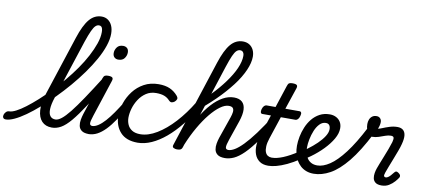

<svg xmlns="http://www.w3.org/2000/svg" viewBox="-295 -1339 3723 1679"><g transform="rotate(10 1566.5 -499.0)"><path d="M-181 17Q-200 17 -206 5.5Q-212 -6 -207.5 -20.5Q-203 -35 -191.5 -46.5Q-180 -58 -164 -58Q-140 -58 -104 -76.5Q-68 -95 -23 -129Q22 -163 72.5 -208.5Q123 -254 175 -308Q227 -362 276.5 -421Q326 -480 368.5 -541Q411 -602 443 -662.5Q475 -723 494 -778Q513 -833 513 -880Q513 -895 525.5 -902.5Q538 -910 554.5 -910Q571 -910 583.5 -902.5Q596 -895 596 -880Q596 -831 576 -771.5Q556 -712 520 -647.5Q484 -583 436 -516Q388 -449 332.5 -384Q277 -319 218 -259.5Q159 -200 101.5 -149.5Q44 -99 -9 -61.5Q-62 -24 -106.5 -3.5Q-151 17 -181 17ZM226 17Q170 17 137.5 -17.5Q105 -52 101 -114.5Q97 -177 124 -260L298 -792Q336 -909 381 -962Q426 -1015 490 -1015Q522 -1015 546 -998Q570 -981 583 -951Q596 -921 596 -880Q596 -861 583.5 -852Q571 -843 554.5 -843Q538 -843 525.5 -852Q513 -861 513 -880Q513 -897 510 -909Q507 -921 500 -928Q493 -935 479 -935Q463 -935 448.5 -921.5Q434 -908 417.5 -872.5Q401 -837 379 -772L206 -243Q186 -183 184.5 -141Q183 -99 199 -78.5Q215 -58 245 -58Q259 -58 266 -46.5Q273 -35 271 -20.5Q269 -6 258 5.5Q247 17 226 17Z M227 17Q213 17 206 5.5Q199 -6 200.5 -20.5Q202 -35 213 -46.5Q224 -58 245 -58Q269 -58 299.5 -82Q330 -106 371 -157.5Q412 -209 468 -292.5Q524 -376 599 -495Q608 -509 622.5 -507Q637 -505 646 -494Q655 -483 647 -470Q562 -326 500.5 -231.5Q439 -137 393 -82.5Q347 -28 307.5 -5.5Q268 17 227 17Z M557 17Q513 17 491.5 1Q470 -15 465 -40.5Q460 -66 465 -94.5Q470 -123 478 -148L588 -483Q595 -503 604.5 -509Q614 -515 633 -515Q664 -515 672.5 -505.5Q681 -496 674 -476L567 -149Q549 -96 550.5 -77Q552 -58 575 -58Q589 -58 596 -46.5Q603 -35 601.5 -20.5Q600 -6 589 5.5Q578 17 557 17ZM695 -669Q675 -669 661 -682Q647 -695 647 -720Q647 -747 664.5 -771Q682 -795 719 -795Q740 -795 754 -782.5Q768 -770 768 -744Q768 -717 750.5 -693Q733 -669 695 -669Z M552 17Q538 17 531 5.5Q524 -6 525.5 -20.5Q527 -35 538 -46.5Q549 -58 570 -58Q596 -58 625 -77Q654 -96 684.5 -130Q715 -164 747 -210Q779 -256 812 -310Q820 -323 834 -321Q848 -319 857 -308.5Q866 -298 858 -285Q815 -210 776.5 -153Q738 -96 701.5 -58.5Q665 -21 628.5 -2Q592 17 552 17Z M988 17Q886 17 834 -40.5Q782 -98 782 -189Q782 -242 801.5 -299.5Q821 -357 859 -407Q897 -457 953.5 -488Q1010 -519 1083 -519Q1142 -519 1182.5 -501Q1223 -483 1253 -448Q1268 -430 1263.5 -417.5Q1259 -405 1247 -394Q1234 -384 1221 -382.5Q1208 -381 1194 -396Q1175 -417 1147 -428Q1119 -439 1074 -439Q1024 -439 986 -414Q948 -389 922.5 -349.5Q897 -310 884.5 -266.5Q872 -223 872 -185Q872 -153 884.5 -124Q897 -95 925 -77.5Q953 -60 998 -60Q1012 -60 1017.5 -48.5Q1023 -37 1021 -21.5Q1019 -6 1010.5 5.5Q1002 17 988 17Z M988 17Q974 17 968.5 5.5Q963 -6 964.5 -21.5Q966 -37 975 -48.5Q984 -60 998 -60Q1068 -60 1145 -106.5Q1222 -153 1296.5 -234.5Q1371 -316 1434 -421Q1446 -441 1458.5 -437Q1471 -433 1476.5 -417.5Q1482 -402 1472 -385Q1418 -292 1358.5 -218Q1299 -144 1236.5 -91.5Q1174 -39 1111 -11Q1048 17 988 17Z M1763 17Q1719 17 1697.5 0.5Q1676 -16 1671 -41.5Q1666 -67 1671 -95.5Q1676 -124 1684 -148L1752 -344Q1761 -370 1763.5 -391.5Q1766 -413 1756.5 -426Q1747 -439 1719 -439Q1685 -439 1643.5 -409Q1602 -379 1558 -325Q1514 -271 1471.5 -197.5Q1429 -124 1393 -36L1388 -126Q1426 -219 1469 -291.5Q1512 -364 1559 -415Q1606 -466 1654.5 -492.5Q1703 -519 1752 -519Q1798 -519 1823.5 -496.5Q1849 -474 1851.5 -430Q1854 -386 1832 -321L1773 -149Q1755 -97 1756.5 -77.5Q1758 -58 1782 -58Q1796 -58 1802.5 -46.5Q1809 -35 1807.5 -20.5Q1806 -6 1795 5.5Q1784 17 1763 17ZM1338 15Q1322 15 1308 8Q1294 1 1300 -18L1552 -792Q1590 -909 1635 -962Q1680 -1015 1744 -1015Q1777 -1015 1801 -1000Q1825 -985 1838 -958.5Q1851 -932 1851 -898Q1851 -871 1843.5 -840.5Q1836 -810 1821.5 -777Q1807 -744 1785.5 -708Q1764 -672 1735.5 -635Q1707 -598 1673 -559.5Q1639 -521 1599 -482Q1559 -443 1513 -403L1385 -11Q1381 2 1371 8.5Q1361 15 1338 15ZM1550 -516Q1582 -549 1610.5 -582.5Q1639 -616 1663.5 -649.5Q1688 -683 1707.5 -715.5Q1727 -748 1740.5 -778.5Q1754 -809 1761 -837.5Q1768 -866 1768 -890Q1768 -904 1764 -914Q1760 -924 1752.5 -929.5Q1745 -935 1733 -935Q1716 -935 1701 -921.5Q1686 -908 1670 -872Q1654 -836 1632 -769Z M1763 17Q1749 17 1742 5.5Q1735 -6 1736.5 -20.5Q1738 -35 1749 -46.5Q1760 -58 1781 -58Q1805 -58 1837 -77Q1869 -96 1910.5 -138.5Q1952 -181 2004.5 -251.5Q2057 -322 2121 -425Q2130 -439 2144.5 -437Q2159 -435 2167.5 -424Q2176 -413 2168 -400Q2093 -274 2035 -193Q1977 -112 1930 -66Q1883 -20 1842.5 -1.5Q1802 17 1763 17Z M2146 17Q2099 17 2069.5 -4.5Q2040 -26 2027 -61.5Q2014 -97 2016 -141Q2018 -185 2033 -230L2096 -420H2020Q2009 -420 2005 -430Q2001 -440 2006 -460Q2012 -480 2022 -490Q2032 -500 2043 -500H2123L2188 -698Q2194 -718 2203.5 -724Q2213 -730 2233 -730Q2265 -730 2273 -720.5Q2281 -711 2274 -691L2210 -500H2336Q2347 -500 2351.5 -490.5Q2356 -481 2350 -460Q2345 -441 2335 -430.5Q2325 -420 2314 -420H2184L2118 -221Q2104 -179 2102.5 -148Q2101 -117 2108.5 -97Q2116 -77 2131 -67.5Q2146 -58 2165 -58Q2179 -58 2186 -46.5Q2193 -35 2191 -20.5Q2189 -6 2178 5.5Q2167 17 2146 17Z M2150 17Q2131 17 2124.5 5.5Q2118 -6 2121.5 -20.5Q2125 -35 2137 -46.5Q2149 -58 2168 -58Q2209 -58 2265.5 -81Q2322 -104 2392 -150Q2404 -158 2414 -153Q2424 -148 2429.5 -136Q2435 -124 2433 -111Q2431 -98 2420 -90Q2361 -51 2310.5 -27.5Q2260 -4 2219.5 6.5Q2179 17 2150 17Z M2393 -143Q2411 -154 2428 -166Q2445 -178 2462 -190Q2507 -223 2543 -258Q2579 -293 2600.5 -327Q2622 -361 2622 -390Q2622 -413 2612 -426Q2602 -439 2582 -439Q2568 -439 2561.5 -451Q2555 -463 2557 -479Q2559 -495 2570.5 -507Q2582 -519 2603 -519Q2633 -519 2658 -506.5Q2683 -494 2697.5 -470.5Q2712 -447 2712 -414Q2712 -369 2683.5 -319.5Q2655 -270 2608 -221.5Q2561 -173 2503 -131Q2484 -118 2464 -104.5Q2444 -91 2424 -79Z M2551 17Q2515 17 2485.5 6Q2456 -5 2434 -25Q2412 -45 2396.5 -72Q2381 -99 2373.5 -131Q2366 -163 2366 -199Q2366 -237 2374.5 -280.5Q2383 -324 2400.5 -366Q2418 -408 2446 -442.5Q2474 -477 2513 -498Q2552 -519 2603 -519Q2617 -519 2623.5 -507Q2630 -495 2627.5 -479Q2625 -463 2613.5 -451Q2602 -439 2581 -439Q2550 -439 2526 -414Q2502 -389 2486.5 -351Q2471 -313 2463 -272.5Q2455 -232 2455 -200Q2455 -172 2461.5 -147Q2468 -122 2481.5 -102.5Q2495 -83 2517 -71.5Q2539 -60 2570 -60Q2621 -60 2680.5 -99.5Q2740 -139 2808 -228Q2876 -317 2951 -463Q2954 -469 2965 -467Q2976 -465 2988 -457.5Q3000 -450 3007.5 -439.5Q3015 -429 3010 -420Q2926 -255 2848 -159.5Q2770 -64 2696 -23.5Q2622 17 2551 17Z M3154 15Q3117 15 3099 0.5Q3081 -14 3077 -36Q3073 -58 3077 -82Q3081 -106 3088 -125Q3094 -142 3105.5 -171.5Q3117 -201 3131.5 -237Q3146 -273 3159.5 -309Q3173 -345 3182 -375Q3190 -405 3185.5 -416.5Q3181 -428 3160 -428Q3137 -428 3111 -418.5Q3085 -409 3057 -399.5Q3029 -390 2998 -390Q2980 -390 2967 -405Q2954 -420 2946.5 -443.5Q2939 -467 2939 -493Q2939 -514 2946 -532.5Q2953 -551 2968.5 -563Q2984 -575 3008 -575Q3028 -575 3040 -562Q3052 -549 3052 -529Q3052 -516 3048.5 -500.5Q3045 -485 3038 -469Q3048 -469 3074 -480Q3100 -491 3134.5 -502Q3169 -513 3204 -513Q3235 -513 3253.5 -498Q3272 -483 3276 -452.5Q3280 -422 3267 -373Q3260 -345 3246 -308Q3232 -271 3217 -232Q3202 -193 3188.5 -159Q3175 -125 3168 -104Q3158 -76 3163 -68.5Q3168 -61 3177 -61Q3187 -61 3197.5 -67.5Q3208 -74 3219.5 -86.5Q3231 -99 3244 -116Q3252 -126 3259.5 -127.5Q3267 -129 3279 -121Q3295 -111 3298.5 -101Q3302 -91 3297 -81Q3288 -66 3268 -43Q3248 -20 3219.5 -2.5Q3191 15 3154 15Z"/></g></svg>

Font: Playwrite CA
Style: Regular
Weight: 400
Designer: Veronika Burian, José Scaglione
Foundry: TypeTogether
Version: Version 1.002